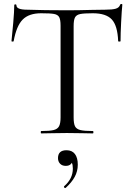

<svg xmlns="http://www.w3.org/2000/svg" viewBox="-20 -674 674 970"><path d="M49 -466Q49 -464 43.5 -464Q38 -464 38 -466Q42 -502 47 -560Q52 -618 52 -647Q52 -652 57.5 -652Q63 -652 63 -647Q63 -625 117 -625Q203 -622 318 -622Q377 -622 443 -624L511 -625Q547 -625 564.5 -630Q582 -635 587 -650Q588 -654 593 -654Q598 -654 598 -650Q595 -621 592 -562Q589 -503 589 -466Q589 -464 583 -464Q577 -464 577 -466Q574 -544 545 -575.5Q516 -607 449 -607Q404 -607 385 -603Q366 -599 359 -586Q352 -573 352 -542V-81Q352 -50 359 -36Q366 -22 386 -17Q406 -12 449 -12Q452 -12 452 -6Q452 0 449 0Q416 0 396 -1L318 -2L243 -1Q223 0 188 0Q186 0 186 -6Q186 -12 188 -12Q231 -12 251 -17Q271 -22 278.5 -36.5Q286 -51 286 -81V-544Q286 -575 279 -587.5Q272 -600 253 -603.5Q234 -607 188 -607Q126 -607 94.5 -575Q63 -543 49 -466ZM309 276Q306 276 304 272.5Q302 269 304 267Q348 229 348 178Q348 158 343 149Q338 140 327 135L345 129Q347 146 338 155Q329 164 312 164Q294 164 283.5 153Q273 142 273 125Q273 85 316 85Q344 85 358.5 104Q373 123 373 158Q373 191 357.5 219.5Q342 248 312 275Q311 276 309 276Z"/></svg>

Font: Cormorant Infant
Style: Regular
Weight: 400
Designer: Christian Thalmann (Catharsis Fonts)
Foundry: Catharsis Fonts
Version: Version 4.000